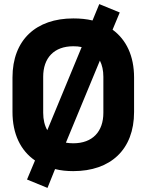

<svg xmlns="http://www.w3.org/2000/svg" viewBox="-20 -813 716 938"><path d="M151 -29 112 64 212 105 249 13C277 20 306 23 338 23C519 23 635 -81 635 -266V-434C635 -540 597 -619 530 -668L565 -752L465 -793L432 -713C403 -720 372 -723 338 -723C157 -723 41 -619 41 -434V-266C41 -158 81 -77 151 -29ZM191 -262V-438C191 -530 244 -587 338 -587C353 -587 366 -586 379 -583L211 -177C198 -200 191 -228 191 -262ZM338 -113C325 -113 314 -114 302 -116L468 -517C479 -495 485 -469 485 -438V-262C485 -170 432 -113 338 -113Z"/></svg>

Font: Kalas SG
Style: Bold
Weight: 700
Designer: Kalas
Foundry: Kalas
Version: Version 2.000;FEAKit 1.0